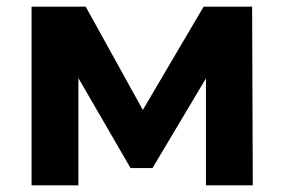

<svg xmlns="http://www.w3.org/2000/svg" viewBox="-20 -558 855 578"><path d="M600 0V-322L439 -52H373L216 -323V0H75V-538H238L410 -227L593 -538H739L741 0Z"/></svg>

Font: APTA Sans Regular
Style: Bold Italic
Weight: 700
Version: Version 7.200